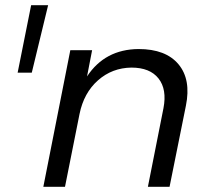

<svg xmlns="http://www.w3.org/2000/svg" viewBox="-20 -720 790 740"><path d="M514 -531Q619 -531 668 -472.2Q717 -413.5 696.5 -312.5L633.5 0H550L610 -303Q624 -375.5 591 -417.5Q558 -459.5 486.5 -459.5Q412 -458.5 357.5 -410.2Q303 -362 286.5 -280.5L230.5 0H147L251 -526.5H335L315.5 -425.5Q384.5 -530 514 -531ZM48 -440 100 -700H165.5L102.5 -440Z"/></svg>

Font: Argentum Sans Light
Style: Italic
Weight: 300
Italic angle: -11.3°
Designer: Julieta Ulanovsky (font), Owen Earl (portions from Jones font), Cristiano Sobral (main changes and remaster)
Foundry: Julieta Ulanovsky (font), Owen Earl (portions from Jones font), Cristiano Sobral (main changes and remaster)
Version: Version 3.127